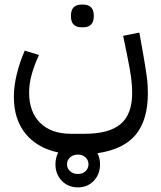

<svg xmlns="http://www.w3.org/2000/svg" viewBox="-20 -509 697 831"><path d="M317 302Q275 302 247.5 273.5Q220 245 220 202Q220 174 232 151Q140 131 90 69Q40 7 40 -90Q40 -136 52.5 -187.5Q65 -239 87 -290L149 -271Q130 -232 118 -189.5Q106 -147 106 -109Q106 -24 154 23Q202 70 287 70H347Q453 70 502.5 27.5Q552 -15 552 -106Q552 -122 551 -138Q550 -154 547.5 -173.5Q545 -193 540.5 -217Q536 -241 530 -271L513 -354L583 -368L598 -285Q604 -252 608 -226Q612 -200 615 -179Q618 -158 619 -140Q620 -122 620 -106Q620 11 567 74.5Q514 138 402 154Q413 176 413 202Q413 245 386 273.5Q359 302 317 302ZM331 -391Q311 -391 299 -402.5Q287 -414 287 -440Q287 -466 299 -477.5Q311 -489 331 -489H342Q362 -489 374 -477.5Q386 -466 386 -440Q386 -414 374 -402.5Q362 -391 342 -391ZM317 244Q337 244 350 232Q363 220 363 202Q363 184 350 172Q337 160 317 160Q297 160 283.5 172Q270 184 270 202Q270 220 283.5 232Q297 244 317 244Z"/></svg>

Font: IBM Plex Sans Arabic
Style: Regular
Weight: 400
Designer: Mike Abbink, Paul van der Laan, Pieter van Rosmalen, Wael Morcos, Khajak Apelian
Foundry: Bold Monday
Version: Version 1.005